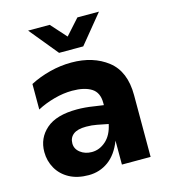

<svg xmlns="http://www.w3.org/2000/svg" viewBox="-112 -839 826 937"><g transform="rotate(-15 300.5 -371.0)"><path d="M390 -121Q365 -56 321 -24Q277 8 221 8Q164 8 123.5 -14Q83 -36 61.5 -74Q40 -112 40 -157Q40 -227 91.5 -272Q143 -317 247 -317Q288 -317 331 -310L380 -303V-315Q380 -367 345 -389Q310 -411 248 -411Q204 -411 156.5 -398Q109 -385 70 -364V-493Q116 -517 170.5 -531Q225 -545 280 -545Q390 -545 462.5 -488.5Q535 -432 535 -312V0H390ZM265 -97Q304 -97 336 -125.5Q368 -154 379 -208L323 -219Q298 -224 269 -224Q225 -224 204 -207.5Q183 -191 183 -162Q183 -134 207 -115.5Q231 -97 265 -97ZM117 -750H226L296 -672L366 -750H475L357 -606H235Z"/></g></svg>

Font: Chess Sans
Style: Bold
Weight: 700
Designer: Wolf Bōese
Foundry: Wolf Bōese
Version: Version 7.223